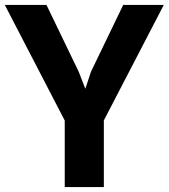

<svg xmlns="http://www.w3.org/2000/svg" viewBox="-32 -763 688 783"><path d="M232 0V-271.5L-12.5 -743H157.5L289 -470.5L316 -401L339 -470.5L470.5 -743H636L391.5 -272V0Z"/></svg>

Font: Merriweather Sans
Style: Bold
Weight: 700
Designer: Eben Sorkin
Foundry: Eben Sorkin
Version: Version 1.008; ttfautohint (v1.7.19-72a1) -l 8 -r 50 -G 200 